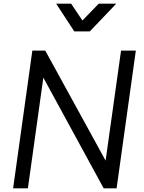

<svg xmlns="http://www.w3.org/2000/svg" viewBox="-20 -1019 777 1039"><path d="M51 0 155 -745H225L569 -118H547L635 -745H715L611 0H541L197 -631H219L131 0ZM382 -849 284 -999H365L426 -908L514 -999H609L466 -849Z"/></svg>

Font: Plus Jakarta Sans
Style: Italic
Weight: 400
Italic angle: -8°
Designer: Gumpita Rahayu
Foundry: Tokotype
Version: Version 2.006